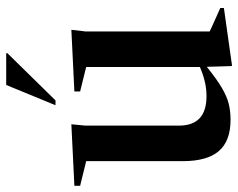

<svg xmlns="http://www.w3.org/2000/svg" viewBox="-98 -676 786 635"><g transform="rotate(-90 295.5 -359.0)"><path d="M197 -161Q197 -69.5 294.5 -69.5Q320.5 -69.5 345.2 -75.8Q370 -82 391 -91.5V-467.5L310 -487.5V-506.5L514 -516.5L508.5 -469.5V-59Q514.5 -56 529 -49.5Q543.5 -43 559.5 -35.8Q575.5 -28.5 586 -24V-12L398.5 14.5H394L391.5 -68.5Q350.5 -35.5 322 -18.8Q293.5 -2 269.2 4Q245 10 216.5 10Q146 10 112.8 -28.8Q79.5 -67.5 79.5 -148.5V-467.5L-2 -487.5V-506.5L201.5 -516.5L197 -469.5ZM264.5 -569 331.5 -732H436.5V-728L280.5 -569Z"/></g></svg>

Font: Newsreader Display Medium
Style: Regular
Weight: 500
Designer: Hugues Gentile
Foundry: Production Type
Version: Version 1.001